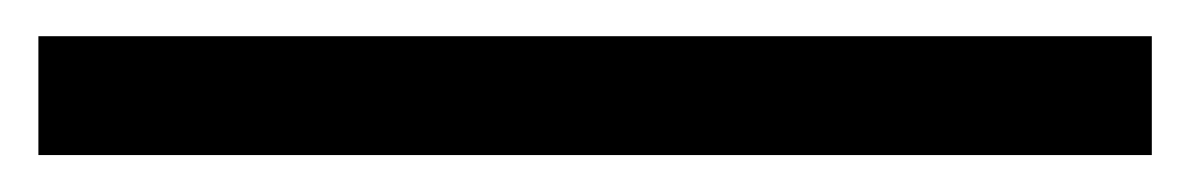

<svg xmlns="http://www.w3.org/2000/svg" viewBox="-20 71 650 105"><path d="M1 155.8V90.8H609.9V155.8Z"/></svg>

Font: SimahzazaarabicW05-Bold
Style: Regular
Weight: 700
Designer: Ahmed zaza
Foundry: Ahmed zaza
Version: Version 1.001